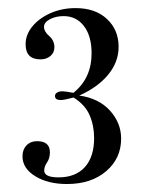

<svg xmlns="http://www.w3.org/2000/svg" viewBox="-20 -714 359 479"><path d="M147 -254.9Q99.6 -254.9 67.9 -274.4Q36.1 -293.9 36.1 -324.2Q36.1 -340.8 46.1 -351.3Q56.2 -361.8 72.3 -361.8Q104.5 -361.8 104.5 -334Q104.5 -319.3 97.4 -308.8Q90.3 -298.3 90.3 -288.6Q90.3 -271.5 126 -271.5Q168.5 -271.5 191.7 -297.1Q214.8 -322.8 214.8 -369.6Q214.8 -400.4 203.6 -426.5Q192.4 -452.6 163.6 -470.7Q149.4 -467.3 142.8 -465.8Q136.2 -464.4 131.3 -464.4Q117.2 -464.4 117.2 -474.6Q117.2 -480 122.6 -483.2Q127.9 -486.3 135.3 -486.3Q139.2 -486.3 145.5 -485.4Q151.9 -484.4 163.1 -482.4Q208.5 -518.6 208.5 -581.1Q208.5 -624 189.5 -648.9Q170.4 -673.8 138.7 -673.8Q119.1 -673.8 104.5 -666Q89.8 -658.2 89.8 -647Q89.8 -635.3 102.8 -624Q115.7 -612.8 115.7 -596.2Q115.7 -582.5 105.7 -574.2Q95.7 -565.9 81.1 -565.9Q43.9 -565.9 43.9 -603.5Q43.9 -627.9 61 -648.4Q78.1 -668.9 106.4 -681.4Q134.8 -693.8 168.5 -693.8Q217.8 -693.8 246.8 -666.7Q275.9 -639.6 275.9 -597.2Q275.9 -559.6 250.2 -528.1Q224.6 -496.6 177.7 -475.6Q226.6 -468.8 254.4 -438Q282.2 -407.2 282.2 -368.2Q282.2 -318.8 244.9 -286.9Q207.5 -254.9 147 -254.9Z"/></svg>

Font: Bacasime Antique
Style: Regular
Weight: 400
Designer: The DocRepair Project, Claus Eggers Sørensen
Foundry: Google
Version: Version 2.000